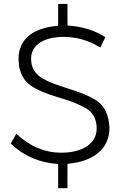

<svg xmlns="http://www.w3.org/2000/svg" viewBox="-20 -836 645 984"><path d="M325.5 128.5H278V4.5Q135 -4.5 35 -100L63.5 -150.5Q167 -53.5 294 -53.5Q332.5 -53.5 365.2 -61.2Q398 -69 422.8 -84.8Q447.5 -100.5 461.5 -123.8Q475.5 -147 475.5 -178.5Q475 -248.5 420 -281.5Q362 -313.5 291.5 -333Q232.5 -350.5 196 -366Q127.5 -395.5 104.5 -430Q85 -459.5 78.5 -493Q76.5 -505 75 -532.5Q75.5 -550.5 76 -554.5Q83 -621.5 139 -661.5Q190.5 -696.5 278 -704V-816H325.5L326 -705Q436.5 -699 520 -645.5L494 -592.5Q405 -647 306.5 -647Q235 -647 189.5 -620.5Q139.5 -590 139.5 -536Q139.5 -513 145.5 -494.8Q151.5 -476.5 164.5 -461.5Q177.5 -446.5 197.8 -434.2Q218 -422 246 -411Q274 -400 303 -391Q332 -381.5 360.8 -371.8Q389.5 -362 417.5 -350.5Q445.5 -339 471.5 -322.5Q536.5 -282 541 -181Q541 -101 483 -52.5Q427 -5.5 326 3.5Z"/></svg>

Font: Argentum Novus Light
Style: Regular
Weight: 300
Designer: Julieta Ulanovsky (font) & Cristiano Sobral (main changes)
Foundry: Julieta Ulanovsky (font) & Cristiano Sobral (main changes)
Version: Version 3.00;November 27, 2020;FontCreator 13.0.0.2655 64-bi